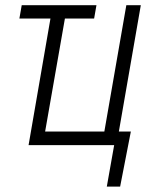

<svg xmlns="http://www.w3.org/2000/svg" viewBox="-20 -548 594 725"><path d="M344.2 -528.3 335.4 -478H53.2L62 -528.3ZM87.9 0 179.2 -528.3H233.9L150.4 -51.3H374L457 -528.3H511.7L419.9 0ZM474.1 -51.3 433.6 156.7H383.3L411.1 0H359.9L368.2 -51.3Z"/></svg>

Font: Roboto Condensed Light
Style: Italic
Weight: 300
Italic angle: -12°
Designer: Christian Robertson
Foundry: Google
Version: Version 3.0; 2020